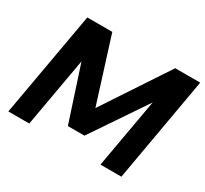

<svg xmlns="http://www.w3.org/2000/svg" viewBox="-142 -906 1187 1112"><g transform="rotate(30 451.5 -350.0)"><path d="M24 0 148 -700H315L451 -269L736 -700H903L780 0H640L722 -463L476 -99H365L246 -463L164 0Z"/></g></svg>

Font: DM Sans 17pt ExtraBold
Style: Italic
Weight: 800
Italic angle: -10°
Version: Version 4.004;gftools[0.9.30]